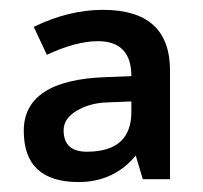

<svg xmlns="http://www.w3.org/2000/svg" viewBox="-20 -742 408 386"><path d="M267.1 -381.8 252.9 -429.2Q230.5 -402.3 201.7 -389.2Q172.9 -376 138.2 -376Q83 -376 55.4 -401.6Q27.8 -427.2 27.8 -479Q27.8 -529.8 68.8 -556.9Q109.9 -584 191.9 -586.9L244.1 -588.9Q244.1 -624 227.3 -641.6Q210.4 -659.2 176.8 -659.2Q132.8 -659.2 74.2 -631.8L47.9 -688Q118.2 -722.2 187 -722.2Q254.4 -722.2 288.1 -691.7Q321.8 -661.1 321.8 -600.1V-381.8ZM195.8 -536.1Q161.1 -535.2 134.5 -519.5Q107.9 -503.9 107.9 -480Q107.9 -437 154.8 -437Q199.2 -437 221.7 -457Q244.1 -477.1 244.1 -517.1V-538.1Z"/></svg>

Font: Open Sans Semibold
Style: Regular
Weight: 600
Foundry: Ascender Corporation
Version: Version 1.10; ttfautohint (v1.5.65-e2d9)